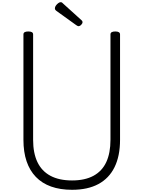

<svg xmlns="http://www.w3.org/2000/svg" viewBox="-20 -1706 1304 1745"><path d="M635 19Q527 19 444.5 -10.5Q362 -40 306 -98Q250 -156 221.5 -240.5Q193 -325 193 -435V-1393Q193 -1407 204 -1413.5Q215 -1420 237 -1420Q259 -1420 270 -1413.5Q281 -1407 281 -1393V-435Q281 -315 320 -233Q359 -151 438 -108.5Q517 -66 635 -66Q752 -66 830 -108.5Q908 -151 946 -233Q984 -315 984 -435V-1393Q984 -1407 995 -1413.5Q1006 -1420 1028 -1420Q1071 -1420 1071 -1393V-435Q1071 -288 1021 -186.5Q971 -85 874 -33Q777 19 635 19ZM692 -1468Q688 -1468 683.5 -1471Q679 -1474 672 -1478L494 -1606Q484 -1614 481.5 -1619Q479 -1624 479 -1631Q479 -1643 488 -1655.5Q497 -1668 509 -1677Q521 -1686 530 -1686Q539 -1686 543.5 -1683Q548 -1680 552 -1675L720 -1523Q727 -1517 728.5 -1512.5Q730 -1508 730 -1504Q730 -1493 718 -1480.5Q706 -1468 692 -1468Z"/></svg>

Font: Playwrite BE WAL
Style: Regular
Weight: 400
Designer: Veronika Burian, José Scaglione
Foundry: TypeTogether
Version: Version 1.002